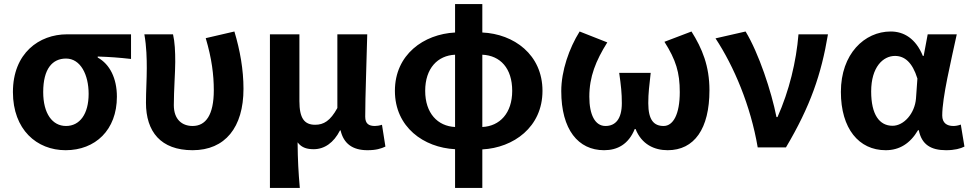

<svg xmlns="http://www.w3.org/2000/svg" viewBox="-20 -730 4805 951"><path d="M305 14C452 14 559 -86 559 -251C559 -342 524 -412 464 -445V-450C524 -448 567 -445 629 -438V-560H312C174 -560 44 -467 44 -274C44 -88 162 14 305 14ZM307 -106C239 -106 194 -168 194 -274C194 -390 240 -440 307 -440C379 -440 419 -360 419 -265C419 -165 375 -106 307 -106Z M934 14C1095 14 1186 -99 1186 -290C1186 -385 1169 -481 1141 -574L999 -541C1029 -440 1039 -359 1039 -283C1039 -160 999 -106 934 -106C882 -106 841 -138 841 -209C841 -282 848 -373 848 -423C848 -475 846 -521 837 -560H695C706 -499 707 -437 707 -393C707 -335 703 -278 703 -221C703 -78 776 14 934 14Z M1317 201H1465C1458 120 1455 66 1454 -25C1475 3 1503 9 1534 9C1587 9 1633 -23 1664 -84H1667C1682 -19 1726 14 1800 14C1843 14 1868 6 1889 -4L1872 -112C1860 -108 1847 -106 1837 -106C1807 -106 1789 -117 1789 -152C1789 -257 1796 -423 1799 -560H1651V-195C1616 -131 1583 -112 1541 -112C1487 -112 1463 -145 1463 -229V-560H1317Z M2369 -459C2458 -455 2517 -392 2517 -280C2517 -169 2455 -105 2369 -101ZM2234 -101C2148 -105 2086 -169 2086 -280C2086 -392 2148 -455 2234 -459ZM2369 -710H2234V-569C2079 -561 1936 -460 1936 -280C1936 -100 2079 1 2234 9V201H2369V10C2523 2 2667 -100 2667 -280C2667 -460 2525 -562 2369 -569Z M2972 14C3038 14 3093 -15 3124 -91H3128C3158 -15 3221 14 3287 14C3419 14 3494 -92 3494 -283C3494 -403 3458 -490 3405 -574L3271 -523C3328 -433 3347 -371 3347 -274C3347 -163 3314 -106 3267 -106C3220 -106 3191 -134 3191 -219C3191 -270 3196 -305 3203 -369H3047C3056 -305 3060 -270 3060 -219C3060 -140 3028 -106 2979 -106C2927 -106 2899 -162 2899 -251C2899 -350 2931 -429 2988 -520L2851 -574C2799 -491 2760 -379 2760 -279C2760 -88 2844 14 2972 14Z M3733 0H3873C3994 -204 4048 -362 4081 -560H3935C3924 -425 3889 -280 3831 -150H3826C3801 -277 3738 -467 3673 -574L3524 -540C3615 -402 3698 -207 3733 0Z M4367 14C4435 14 4488 -19 4527 -85H4531C4545 -14 4591 14 4666 14C4708 14 4738 6 4757 -4L4739 -113C4726 -108 4713 -106 4702 -106C4670 -106 4647 -121 4647 -158C4647 -248 4690 -425 4719 -560H4575L4555 -453H4551C4516 -539 4457 -574 4392 -574C4262 -574 4145 -463 4145 -275C4145 -93 4234 14 4367 14ZM4401 -107C4336 -107 4295 -162 4295 -277C4295 -398 4354 -453 4413 -453C4460 -453 4499 -422 4524 -341L4517 -242C4511 -168 4457 -107 4401 -107Z"/></svg>

Font: Genne Gothic Bold
Style: Regular
Weight: 700
Designer: Ryoko NISHIZUKA (kana & ideographs); Paul D. Hunt (Latin, Greek & Cyrillic); Wenlong ZHANG (bopomofo); Sandoll Communica
Foundry: Adobe Systems Incorporated
Version: Version 1.004;PS 1.004;hotconv 16.6.51;makeotf.lib2.5.65220